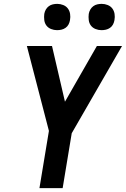

<svg xmlns="http://www.w3.org/2000/svg" viewBox="-20 -973 651 993"><path d="M184 0 233 -296 119 -735H249L316 -447L481 -735H611L351 -284L304 0ZM505 -817Q489 -817 474 -823Q459 -829 450 -841Q441 -853 439 -869Q437 -885 439 -901Q441 -913 447 -923.5Q453 -934 462.5 -941Q472 -948 483.5 -950.5Q495 -953 506 -953Q522 -953 537 -947Q552 -941 561 -929Q570 -917 572.5 -901Q575 -885 572 -869Q570 -857 564.5 -846.5Q559 -836 549 -829Q539 -822 527.5 -819.5Q516 -817 505 -817ZM275 -817Q259 -817 244 -823Q229 -829 220 -841Q211 -853 209 -869Q207 -885 209 -901Q211 -913 217 -923.5Q223 -934 232.5 -941Q242 -948 253.5 -950.5Q265 -953 276 -953Q292 -953 307 -947Q322 -941 331 -929Q340 -917 342.5 -901Q345 -885 342 -869Q340 -857 334.5 -846.5Q329 -836 319 -829Q309 -822 297.5 -819.5Q286 -817 275 -817Z"/></svg>

Font: Iosevka Aile
Style: Bold Italic
Weight: 700
Italic angle: -9°
Designer: Belleve Invis
Foundry: Belleve Invis
Version: Version 28.0.1; ttfautohint (v1.8.4)